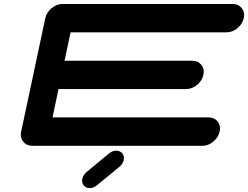

<svg xmlns="http://www.w3.org/2000/svg" viewBox="-20 -729 1241 960"><path d="M1022.5 -142.1Q1051.8 -142.1 1067.9 -121.6Q1080.1 -106.4 1080.1 -86.9Q1080.1 -79.6 1078.1 -71.3Q1071.8 -42 1046.6 -21Q1021.5 0 992.2 0H141.6Q112.3 0 96.2 -21Q84 -36.1 84 -55.7Q84 -63 85.9 -71.3L206.5 -638.2Q212.9 -667.5 238 -688.2Q263.2 -709 292.5 -709H1143.1Q1172.4 -709 1188.5 -688.5Q1200.7 -673.3 1200.7 -653.8Q1200.7 -646.5 1198.7 -638.2Q1192.4 -608.9 1167.2 -588.1Q1142.1 -567.4 1112.8 -567.4H333L302.7 -425.3H940.9Q970.2 -425.3 986.8 -404.8Q998.5 -389.6 998.5 -370.6Q998.5 -362.8 996.6 -354.5Q990.7 -325.2 965.3 -304.4Q939.9 -283.7 910.6 -283.7H272.5L242.7 -142.1ZM598.6 71.3Q594.7 90.3 578.1 104L464.4 197.8Q447.8 211.4 428.2 211.4Q409.2 211.4 398.4 197.8Q390.6 187.5 390.6 174.3Q390.6 169.9 391.6 164.6Q396 145.5 412.6 131.3L525.4 38.1Q542 24.4 561.5 24.4Q581.1 24.4 591.8 38.1Q599.6 48.3 599.6 61.5Q599.6 65.9 598.6 71.3Z"/></svg>

Font: Robtronika
Style: Italic
Weight: 400
Italic angle: -12°
Designer: GGBot
Version: 1.00